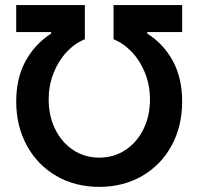

<svg xmlns="http://www.w3.org/2000/svg" viewBox="-20 -727 782 757"><path d="M181.6 -594.7V-600.6H43.9V-707H314.5V-572.3Q273.9 -555.7 241.7 -520.8Q209.5 -485.8 190.7 -437.7Q171.9 -389.6 171.9 -335Q171.9 -270 197.5 -217.8Q223.1 -165.5 268.6 -135.5Q314 -105.5 371.1 -105.5Q428.7 -105.5 474.4 -135.5Q520 -165.5 545.7 -217.8Q571.3 -270 571.3 -335Q571.3 -389.6 552.5 -437.7Q533.7 -485.8 501 -520.8Q468.3 -555.7 427.7 -572.3V-707H698.2V-600.6H560.5V-594.7Q626 -553.2 662.1 -485.6Q698.2 -418 698.2 -327.1Q698.2 -229.5 656.5 -152.8Q614.7 -76.2 540.3 -33.2Q465.8 9.8 371.1 9.8Q276.9 9.8 202.4 -33.2Q127.9 -76.2 85.9 -153.1Q43.9 -230 43.9 -327.1Q43.9 -417.5 80.1 -484.9Q116.2 -552.2 181.6 -594.7Z"/></svg>

Font: Pretendard SemiBold
Style: Regular
Weight: 600
Designer: Base glyphs from Inter by Rasmus Andersson; Hangeul glyphs from Noto Sans CJK(Source Han Sans) by Jang Soo-young and Kan
Foundry: Kil Hyung-jin
Version: Version 1.309